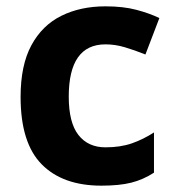

<svg xmlns="http://www.w3.org/2000/svg" viewBox="-20 -576 554 606"><path d="M300 10Q178 10 111.5 -57.5Q45 -125 45 -270Q45 -370 79 -433Q113 -496 173.5 -526Q234 -556 313 -556Q369 -556 410.5 -545Q452 -534 483 -519L439 -404Q404 -418 373.5 -427Q343 -436 313 -436Q197 -436 197 -271Q197 -189 227.5 -150Q258 -111 313 -111Q360 -111 396 -123.5Q432 -136 466 -158V-31Q432 -9 394.5 0.5Q357 10 300 10Z"/></svg>

Font: Noto Sans Ethiopic
Style: Bold
Weight: 700
Designer: Monotype Design Team
Foundry: Monotype Imaging Inc.
Version: Version 2.102; ttfautohint (v1.8.4.7-5d5b)